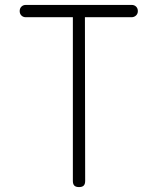

<svg xmlns="http://www.w3.org/2000/svg" viewBox="-20 -750 640 780"><path d="M276 -680H85Q74 -680 67 -687Q60 -694 60 -705Q60 -716 67 -723Q74 -730 85 -730H515Q526 -730 533 -723Q540 -716 540 -705Q540 -694 532.5 -687Q525 -680 514 -680H325L326 -15Q326 -2 320 4Q314 10 301 10Q288 10 282 4Q276 -2 276 -15Z"/></svg>

Font: Maple Mono Thin
Style: Regular
Weight: 250
Monospace: yes
Designer: subframe7536
Version: Version 7.000